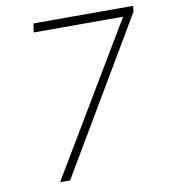

<svg xmlns="http://www.w3.org/2000/svg" viewBox="-80 -780 748 848"><g transform="rotate(-10 293.5 -355.5)"><path d="M570.8 -684.6 574.2 -710.9H127L121.1 -671.4H522L121.1 0H166Z"/></g></svg>

Font: Roboto Mono ExtraLight
Style: Italic
Weight: 250
Italic angle: -10°
Monospace: yes
Designer: Google
Version: Version 3.000